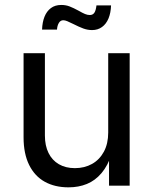

<svg xmlns="http://www.w3.org/2000/svg" viewBox="-20 -765 631 791"><path d="M77.1 -199.2V-545.9H165V-206.5Q165 -165 179.9 -134.8Q194.8 -104.5 222.7 -88.4Q250.5 -72.3 288.6 -72.3Q328.1 -72.3 359.1 -89.6Q390.1 -106.9 408 -140.1Q425.8 -173.3 425.8 -218.8V-545.9H514.2V0H429.2V-132.3H440.9Q424.3 -82.5 398.2 -51.8Q372.1 -21 337.9 -7.1Q303.7 6.8 262.2 6.8Q206.1 6.8 164.6 -16.1Q123 -39.1 100.1 -85.4Q77.1 -131.8 77.1 -199.2ZM281.2 -666.5Q266.6 -673.8 257.1 -677.7Q247.6 -681.6 240.7 -681.6Q229 -681.6 222.4 -670.4Q215.8 -659.2 214.8 -643.1H153.3Q154.3 -673.3 163.3 -696Q172.4 -718.8 189.7 -731.7Q207 -744.6 232.4 -744.6Q251 -744.6 266.8 -738.5Q282.7 -732.4 304.2 -720.7Q320.3 -711.4 330.3 -707.3Q340.3 -703.1 350.1 -703.1Q362.3 -703.1 368.7 -712.4Q375 -721.7 377.4 -742.7H437.5Q436.5 -711.9 427 -689Q417.5 -666 400.1 -653.6Q382.8 -641.1 359.4 -641.1Q340.8 -641.1 323 -647.7Q305.2 -654.3 281.2 -666.5Z"/></svg>

Font: Raveo Variable
Style: Regular
Weight: 400
Designer: Jakub Foglar, Rasmus Andersson (Inter)
Foundry: Jakubfoglar.com
Version: Version 1.000;Glyphs 3.2.3 (3260)